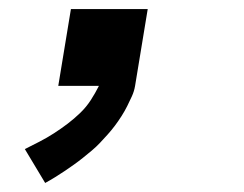

<svg xmlns="http://www.w3.org/2000/svg" viewBox="-20 -190 540 425"><path d="M80 215 35 140Q51 132 67.5 123.5Q84 115 99.5 105Q115 95 129.5 84Q144 73 157.5 60Q171 47 181 31.5Q191 16 199 0H109L137 -170H307L279 0Q277 12 272 23Q267 34 261.5 45Q256 56 249 67Q242 78 234.5 88Q227 98 218.5 107.5Q210 117 201.5 126Q193 135 183.5 143Q174 151 164 159Q154 167 143.5 174.5Q133 182 122.5 189Q112 196 101.5 202.5Q91 209 80 215Z"/></svg>

Font: Iosevka SS04 Oblique
Style: Bold
Weight: 700
Italic angle: -9°
Monospace: yes
Designer: Belleve Invis
Foundry: Belleve Invis
Version: Version 19.0.0; ttfautohint (v1.8.4)